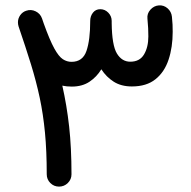

<svg xmlns="http://www.w3.org/2000/svg" viewBox="-20 -650 711 716"><path d="M200.2 45.9Q181.2 45.9 167.7 32.5Q154.3 19 154.3 0Q154.3 -86.9 147.7 -155.5Q141.1 -224.1 128.2 -285.2Q115.2 -346.2 95.5 -410.2Q75.7 -474.1 49.3 -551.3Q46.9 -559.1 46.9 -566.9Q46.9 -581.1 55.4 -593.3Q64 -605.5 77.6 -609.9Q95.7 -616.2 113 -607.7Q130.4 -599.1 136.7 -581.1Q140.1 -571.3 143.1 -562.5Q165.5 -500 182.4 -469.5Q199.2 -439 214.4 -429.2Q229.5 -419.4 246.6 -419.4Q288.6 -419.4 302.5 -460.2Q316.4 -501 316.4 -571.3V-571.8Q316.4 -589.8 326.7 -602.8Q336.9 -615.7 354 -615.7Q371.1 -615.7 383.8 -602.8Q396.5 -589.8 396.5 -571.8V-571.3Q396.5 -566.9 396.5 -563.5Q397.5 -481 416 -450.4Q434.6 -419.9 465.8 -419.9Q501 -419.9 517.1 -447Q533.2 -474.1 533.2 -514.2Q533.2 -530.3 532.5 -544.9Q531.7 -559.6 529.8 -580.6Q527.8 -599.1 540.8 -613.8Q553.7 -628.4 572.3 -629.9Q590.8 -631.3 605 -618.9Q619.1 -606.4 621.1 -587.9Q623 -569.8 623.5 -557.9Q624 -545.9 624 -531.2Q624 -473.6 608.6 -427.5Q593.3 -381.3 559.8 -354.5Q526.4 -327.6 471.7 -327.6Q432.1 -327.6 404.3 -345.2Q376.5 -362.8 357.9 -391.6Q340.8 -363.3 313.7 -345.2Q286.6 -327.1 247.6 -327.1Q228.5 -327.1 212.4 -330.6Q229 -257.3 237.8 -178.5Q246.6 -99.6 246.6 0Q246.6 19 232.9 32.5Q219.2 45.9 200.2 45.9Z"/></svg>

Font: Mikhak-DS2-FD Medium
Style: Regular
Weight: 500
Designer: Amin Abedi
Version: Version 3.4